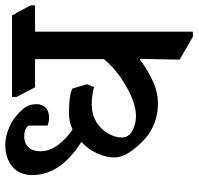

<svg xmlns="http://www.w3.org/2000/svg" viewBox="-32 -692 765 742"><g transform="rotate(-90 351.0 -320.5)"><path d="M702 -568H600V42H581L492 -9L495 -161L493 -163Q445 -128 404 -110.5Q363 -93 323 -93Q285 -93 250 -105.5Q215 -118 186 -143Q114 -211 114 -260Q114 -294 130 -328.5Q146 -363 174 -389Q46 -470 46 -578Q46 -628 78 -655.5Q110 -683 164 -683Q188 -683 216.5 -673Q245 -663 263 -650Q290 -629 305 -610Q320 -591 320 -562Q320 -542 307.5 -528Q295 -514 268 -514Q249 -514 237 -520V-594Q224 -610 196 -610Q169 -610 153.5 -594Q138 -578 138 -547Q138 -513 161.5 -480.5Q185 -448 222 -423Q250 -437 286 -437Q353 -437 380 -424L397 -367L386 -340Q356 -349 319 -349Q280 -349 251 -331Q222 -313 206.5 -285.5Q191 -258 191 -233Q191 -206 217.5 -192Q244 -178 273 -178Q324 -178 390 -216.5Q456 -255 494 -302V-568H385L348 -639V-657H663L702 -585Z"/></g></svg>

Font: Martel
Style: Bold
Weight: 700
Designer: Dan Reynolds
Foundry: Dan Reynolds
Version: Version 1.001; ttfautohint (v1.1) -l 5 -r 5 -G 72 -x 0 -D la